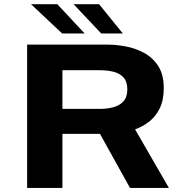

<svg xmlns="http://www.w3.org/2000/svg" viewBox="-20 -918 915 938"><path d="M112.5 0V-700H507Q546 -700 593 -691.5Q640 -683 682.8 -660.2Q725.5 -637.5 752.8 -595.8Q780 -554 780 -487.5Q780 -429 760.5 -389Q741 -349 709.2 -324.2Q677.5 -299.5 640 -286L805 0H615L468.5 -264H285V0ZM285 -386H467.5Q502.5 -386 533.2 -394Q564 -402 583 -422.8Q602 -443.5 602 -481Q602 -519 583.5 -539.5Q565 -560 534.2 -567.5Q503.5 -575 467 -575H285ZM474.5 -754.5 339.5 -897.5H464L580 -754.5ZM283.5 -754.5 131.5 -897.5H260L393.5 -754.5Z"/></svg>

Font: Trispace SemiExpanded
Style: Bold
Weight: 700
Width: 6
Designer: Tyler Finck
Foundry: Etcetera Type Company
Version: Version 1.210; ttfautohint (v1.8.3)